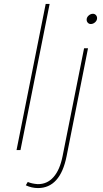

<svg xmlns="http://www.w3.org/2000/svg" viewBox="-20 -762 521 975"><path d="M232 -742 84 0H64L212 -742ZM171 173Q219 174 251.5 137.5Q284 101 298 30L407 -517H427L318 32Q302 112 265.5 152.5Q229 193 173 193Q141 193 111 179L121 162Q142 171 171 173ZM473 -670Q473 -658 463 -649Q453 -640 441 -640Q432 -640 426 -646.5Q420 -653 420 -662Q420 -674 430 -683Q440 -692 452 -692Q461 -692 467 -685.5Q473 -679 473 -670Z"/></svg>

Font: Gontserrat Thin
Style: Italic
Weight: 250
Italic angle: -11.3°
Designer: Julieta Ulanovsky
Foundry: Julieta Ulanovsky
Version: Version 6.001